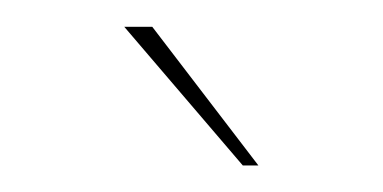

<svg xmlns="http://www.w3.org/2000/svg" viewBox="-20 -669 287 144"><path d="M162.1 -544.9 73.2 -648.9H94.2L173.8 -544.9Z"/></svg>

Font: Fortheenas_01
Style: Regular
Weight: 100
Designer: Situjuh Nazara
Version: Version 1.10 September 8, 2014